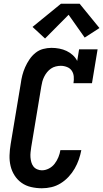

<svg xmlns="http://www.w3.org/2000/svg" viewBox="-20 -999 552 1027"><path d="M204 8Q175 8 146.5 1.5Q118 -5 95.5 -21Q73 -37 58 -60.5Q43 -84 36.5 -111.5Q30 -139 31 -168.5Q32 -198 37 -228L91 -552Q94 -575 99.5 -596.5Q105 -618 114.5 -639.5Q124 -661 137.5 -681Q151 -701 169.5 -716Q188 -731 210.5 -737Q233 -743 255 -743Q277 -743 297.5 -739Q318 -735 336 -726.5Q354 -718 369 -704.5Q384 -691 393 -673L403 -735H502L472 -554H373Q376 -572 374.5 -589.5Q373 -607 364 -620.5Q355 -634 338.5 -640.5Q322 -647 305 -647Q292 -647 278 -643.5Q264 -640 252.5 -632Q241 -624 232 -613Q223 -602 216.5 -589Q210 -576 206.5 -563Q203 -550 201 -537L147 -212Q145 -198 143.5 -184.5Q142 -171 143 -157.5Q144 -144 147.5 -131.5Q151 -119 158.5 -109Q166 -99 178.5 -93.5Q191 -88 204 -88Q223 -88 241.5 -97.5Q260 -107 272.5 -123.5Q285 -140 292.5 -158.5Q300 -177 303 -196H415Q410 -170 401.5 -145.5Q393 -121 379.5 -97.5Q366 -74 347 -53.5Q328 -33 304.5 -18.5Q281 -4 255.5 2Q230 8 204 8ZM221 -793 154 -855 306 -979H406L512 -849L433 -798L347 -920Z"/></svg>

Font: Iosevka Curly Slab Oblique
Style: Bold
Weight: 700
Italic angle: -9°
Monospace: yes
Designer: Belleve Invis
Foundry: Belleve Invis
Version: Version 11.1.0; ttfautohint (v1.8.3)